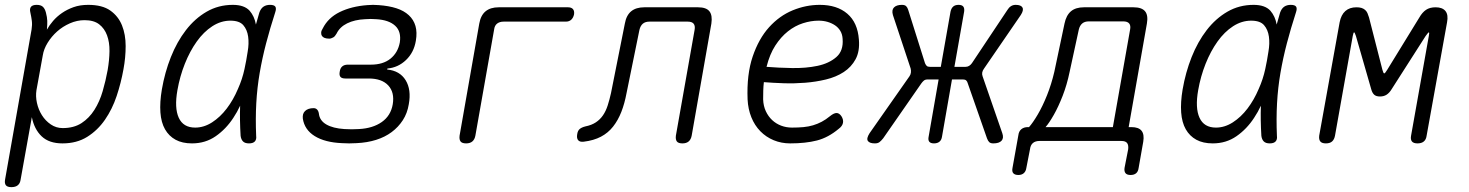

<svg xmlns="http://www.w3.org/2000/svg" viewBox="-26 -580 6046 790"><path d="M167 -458Q177 -476 192.5 -494Q208 -512 229 -526.5Q250 -541 276.5 -550.5Q303 -560 337 -560Q395 -560 428 -536.5Q461 -513 476 -475.5Q491 -438 491 -390.5Q491 -343 482 -295Q472 -239 454 -185Q436 -131 406 -87.5Q376 -44 333 -17Q290 10 231 10Q176 10 145.5 -19Q115 -48 105 -98L59 158Q57 174 47.5 182Q38 190 21 190Q4 190 -2 182Q-8 174 -5 158L104 -459Q107 -478 105 -494Q103 -510 99 -528Q95 -544 101.5 -552Q108 -560 125 -560Q142 -560 150.5 -552Q159 -544 163 -528Q168 -509 168.5 -494Q169 -479 167 -458ZM322 -497Q291 -497 261.5 -484Q232 -471 209 -450.5Q186 -430 170 -404Q154 -378 150 -352L124 -209Q120 -184 126 -156.5Q132 -129 146.5 -106Q161 -83 183 -68Q205 -53 232 -53Q278 -53 309.5 -73.5Q341 -94 362.5 -128Q384 -162 396.5 -205Q409 -248 417 -292Q424 -333 424.5 -369.5Q425 -406 414.5 -434.5Q404 -463 382 -480Q360 -497 322 -497Z M764 10Q724 10 696.5 -5Q669 -20 653 -48Q637 -76 634 -117.5Q631 -159 640 -212Q652 -282 677 -345Q702 -408 739 -456Q776 -504 824.5 -532Q873 -560 932 -560Q979 -560 1001 -536Q1021 -513 1027 -479Q1034 -503 1041 -528Q1047 -545 1058 -552.5Q1069 -560 1085 -560Q1102 -560 1107 -552.5Q1112 -545 1106 -528Q1085 -463 1069 -402Q1053 -341 1042.5 -280Q1032 -219 1028.5 -155.5Q1025 -92 1028 -21Q1030 -6 1022.5 2Q1015 10 998.5 10Q982 10 974 2Q966 -6 964 -21Q960 -86 962 -145Q950 -119 934 -95Q904 -49 861.5 -19.5Q819 10 764 10ZM777 -55Q813 -55 846.5 -76.5Q880 -98 907 -133.5Q934 -169 953 -214Q971 -254 980 -296Q983 -313 987 -331L993 -367Q999 -401 995 -429.5Q991 -458 975 -476.5Q959 -495 922 -495Q883 -495 847.5 -472Q812 -449 783.5 -409Q755 -369 734.5 -317.5Q714 -266 704 -209Q691 -136 709.5 -95.5Q728 -55 777 -55Z M1302 -463Q1324 -507 1372 -530.5Q1420 -554 1486 -559Q1497 -560 1509 -560Q1521 -560 1532 -559Q1574 -556 1605 -546Q1636 -536 1656 -517.5Q1676 -499 1683.5 -473Q1691 -447 1685 -412Q1677 -364 1644.5 -333Q1612 -302 1568 -298L1567 -294Q1619 -289 1643 -250Q1667 -211 1656 -151Q1650 -114 1631.5 -85.5Q1613 -57 1585.5 -36.5Q1558 -16 1521.5 -4.5Q1485 7 1441 9Q1426 10 1410.5 10Q1395 10 1381 9Q1311 6 1269 -20Q1227 -46 1220 -92Q1219 -102 1221 -109.5Q1223 -117 1229 -123Q1235 -129 1244 -132Q1253 -135 1264 -135Q1269 -135 1272.5 -133.5Q1276 -132 1278.5 -129.5Q1281 -127 1283 -123Q1285 -119 1286 -113Q1289 -84 1316.5 -68Q1344 -52 1391 -49Q1406 -48 1421 -48Q1436 -48 1451 -49Q1508 -52 1545 -78Q1582 -104 1590 -151Q1598 -200 1571.5 -228.5Q1545 -257 1491 -257H1395Q1380 -257 1374.5 -264Q1369 -271 1372 -286Q1374 -300 1382.5 -307Q1391 -314 1405 -314H1500Q1550 -314 1580.5 -338.5Q1611 -363 1619 -405Q1626 -450 1600 -474Q1574 -498 1522 -501Q1511 -502 1499 -502Q1487 -502 1476 -501Q1433 -499 1402.5 -484Q1372 -469 1359 -442Q1356 -437 1352.5 -432.5Q1349 -428 1345 -426Q1341 -424 1337 -422.5Q1333 -421 1329 -421Q1317 -421 1309.5 -424Q1302 -427 1298.5 -432.5Q1295 -438 1295.5 -446Q1296 -454 1302 -463Z M1892 10Q1875 10 1869 2Q1863 -6 1865 -22L1946 -483Q1952 -517 1972 -533.5Q1992 -550 2026 -550H2311Q2325 -550 2331.5 -542.5Q2338 -535 2336 -521Q2333 -507 2324.5 -499Q2316 -491 2302 -491H2046Q2030 -491 2019.5 -483Q2009 -475 2007 -458L1930 -22Q1927 -6 1917.5 2Q1908 10 1892 10Z M2545 -483Q2551 -517 2571 -533.5Q2591 -550 2625 -550H2846Q2880 -550 2893 -533.5Q2906 -517 2901 -483L2820 -22Q2817 -6 2807.5 2Q2798 10 2782 10Q2765 10 2759 2Q2753 -6 2755 -22L2832 -457Q2835 -474 2828 -482.5Q2821 -491 2804 -491H2646Q2629 -491 2619 -482.5Q2609 -474 2605 -457L2552 -197Q2544 -154 2530.5 -119.5Q2517 -85 2496.5 -59Q2476 -33 2446.5 -17.5Q2417 -2 2376 3Q2360 5 2353 -3Q2346 -11 2349 -28Q2351 -42 2359 -49Q2367 -56 2383 -60Q2408 -65 2425.5 -76.5Q2443 -88 2455 -105.5Q2467 -123 2474.5 -146.5Q2482 -170 2488 -197Z M3436 -102Q3445 -88 3442.5 -74.5Q3440 -61 3425 -50Q3382 -14 3335.5 -2Q3289 10 3225 10Q3189 10 3157.5 -3Q3126 -16 3102.5 -40Q3079 -64 3065.5 -97.5Q3052 -131 3050 -171Q3046 -274 3071 -347.5Q3096 -421 3138.5 -468Q3181 -515 3235.5 -537.5Q3290 -560 3347 -560Q3418 -560 3460.5 -523.5Q3503 -487 3508 -417Q3512 -369 3494.5 -336.5Q3477 -304 3445.5 -283.5Q3414 -263 3372.5 -253Q3331 -243 3286.5 -239.5Q3242 -236 3198 -237.5Q3154 -239 3117 -242Q3115 -225 3114.5 -207.5Q3114 -190 3114 -171Q3115 -144 3125 -122.5Q3135 -101 3151 -86Q3167 -71 3188 -63Q3209 -55 3233 -55Q3259 -55 3280 -57Q3301 -59 3319.5 -64.5Q3338 -70 3355 -79Q3372 -88 3389 -102Q3405 -115 3416 -115Q3427 -115 3436 -102ZM3128 -305Q3176 -301 3233 -300Q3290 -299 3337.5 -309Q3385 -319 3415 -345Q3445 -371 3441 -420Q3440 -439 3431.5 -453Q3423 -467 3409.5 -476Q3396 -485 3379 -490Q3362 -495 3342 -495Q3311 -495 3278 -484.5Q3245 -474 3216 -451Q3187 -428 3164 -392.5Q3141 -357 3128 -305Z M3608 -11Q3600 -1 3593 4.5Q3586 10 3574 10Q3552 10 3545 0Q3538 -10 3552 -32L3716 -266Q3721 -273 3722 -281.5Q3723 -290 3721 -298L3648 -518Q3642 -539 3652.5 -549.5Q3663 -560 3685 -560Q3697 -560 3702.5 -554.5Q3708 -549 3711 -539L3780 -320Q3783 -313 3787 -309Q3791 -305 3800 -305H3845L3885 -532Q3888 -546 3896 -553Q3904 -560 3918 -560Q3932 -560 3937.5 -553Q3943 -546 3941 -532L3901 -305H3947Q3955 -305 3961.5 -309Q3968 -313 3973 -320L4119 -539Q4125 -549 4133.5 -554.5Q4142 -560 4153 -560Q4175 -560 4181 -549Q4187 -538 4174 -518L4023 -298Q4017 -290 4015.5 -282Q4014 -274 4017 -266L4098 -32Q4105 -12 4095 -1Q4085 10 4061 10Q4050 10 4044.5 5Q4039 0 4035 -11L3956 -237Q3954 -245 3949.5 -249Q3945 -253 3937 -253H3891L3850 -18Q3848 -4 3839.5 3Q3831 10 3817 10Q3803 10 3797.5 3Q3792 -4 3795 -18L3836 -253H3790Q3781 -253 3775.5 -248.5Q3770 -244 3765 -237Z M4164 140Q4150 140 4143.5 133Q4137 126 4140 111L4164 -23Q4166 -40 4176.5 -48.5Q4187 -57 4203 -57H4208Q4224 -75 4244 -109Q4264 -143 4282 -188Q4300 -233 4312 -284L4354 -483Q4361 -517 4380.5 -533.5Q4400 -550 4434 -550H4638Q4672 -550 4685.5 -533.5Q4699 -517 4693 -483L4618 -57H4629Q4659 -57 4671 -42Q4683 -27 4678 3L4659 111Q4657 126 4648.5 133Q4640 140 4626 140Q4611 140 4605 132.5Q4599 125 4601 111L4616 34Q4618 17 4611.5 8.5Q4605 0 4588 0H4251Q4234 0 4224 8.5Q4214 17 4212 34L4197 111Q4195 125 4186.5 132.5Q4178 140 4164 140ZM4624 -459Q4627 -475 4620 -483.5Q4613 -492 4596 -492H4454Q4437 -492 4427 -483.5Q4417 -475 4413 -459L4375 -284Q4364 -231 4346.5 -186Q4329 -141 4310 -107.5Q4291 -74 4276 -57H4553Z M4964 10Q4924 10 4896.5 -5Q4869 -20 4853 -48Q4837 -76 4834 -117.5Q4831 -159 4840 -212Q4852 -282 4877 -345Q4902 -408 4939 -456Q4976 -504 5024.5 -532Q5073 -560 5132 -560Q5179 -560 5201 -536Q5221 -513 5227 -479Q5234 -503 5241 -528Q5247 -545 5258 -552.5Q5269 -560 5285 -560Q5302 -560 5307 -552.5Q5312 -545 5306 -528Q5285 -463 5269 -402Q5253 -341 5242.5 -280Q5232 -219 5228.5 -155.5Q5225 -92 5228 -21Q5230 -6 5222.5 2Q5215 10 5198.5 10Q5182 10 5174 2Q5166 -6 5164 -21Q5160 -86 5162 -145Q5150 -119 5134 -95Q5104 -49 5061.5 -19.5Q5019 10 4964 10ZM4977 -55Q5013 -55 5046.5 -76.5Q5080 -98 5107 -133.5Q5134 -169 5153 -214Q5171 -254 5180 -296Q5183 -313 5187 -331L5193 -367Q5199 -401 5195 -429.5Q5191 -458 5175 -476.5Q5159 -495 5122 -495Q5083 -495 5047.5 -472Q5012 -449 4983.5 -409Q4955 -369 4934.5 -317.5Q4914 -266 4904 -209Q4891 -136 4909.5 -95.5Q4928 -55 4977 -55Z M5844 -22Q5842 -6 5832.5 2Q5823 10 5806.5 10Q5790 10 5783.5 2Q5777 -6 5780 -22L5853 -432Q5856 -446 5853 -447Q5850 -446 5840 -432L5700 -213Q5691 -198 5679.5 -190.5Q5668 -183 5652 -183Q5636 -183 5628 -190.5Q5620 -198 5616 -213L5553 -432Q5548 -447 5545.5 -447Q5543 -447 5540 -432L5467 -22Q5464 -6 5455 2Q5446 10 5429.5 10Q5413 10 5406.5 2Q5400 -6 5402 -22L5486 -488Q5492 -519 5509.5 -534.5Q5527 -550 5555 -550Q5567 -550 5575.5 -547.5Q5584 -545 5590.5 -539.5Q5597 -534 5600.5 -526Q5604 -518 5607 -508L5662 -293Q5666 -278 5669.5 -278Q5673 -278 5682 -293L5814 -508Q5826 -529 5841.5 -539.5Q5857 -550 5881 -550Q5909 -550 5921.5 -534.5Q5934 -519 5928 -488Z"/></svg>

Font: Maple Mono ExtraLight
Style: Italic
Weight: 275
Italic angle: -10°
Monospace: yes
Designer: subframe7536
Version: Version 7.000